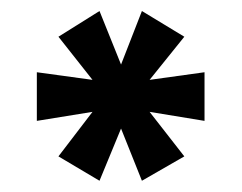

<svg xmlns="http://www.w3.org/2000/svg" viewBox="-20 -786 434 345"><path d="M158.8 -461.2 85 -505 146.2 -585 46.2 -568.8V-656.2L146.2 -642.5L85 -720L158.8 -766.2L197.5 -670L235 -766.2L311.2 -720L248.8 -642.5L347.5 -656.2V-568.8L248.8 -585L311.2 -505L235 -461.2L197.5 -555Z"/></svg>

Font: Now Alt Black
Style: Regular
Weight: 900
Designer: Alfredo Marco Pradil
Foundry: Alfredo Marco Pradil
Version: Version 1.002;PS 001.002;hotconv 1.0.88;makeotf.lib2.5.64775